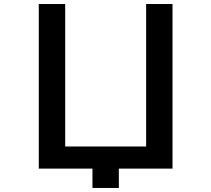

<svg xmlns="http://www.w3.org/2000/svg" viewBox="-20 -805 1040 945"><path d="M435.1 120.1V24.9H170.9V-785.2H300.8V-84H699.2V-785.2H829.1V24.9H564.9V120.1Z"/></svg>

Font: FORM UDPGothic
Style: Bold
Weight: 700
Foundry: Pronama LLC
Version: Version 1.051